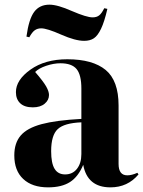

<svg xmlns="http://www.w3.org/2000/svg" viewBox="-20 -785 611 819"><path d="M338.9 -610.8Q301.3 -610.8 241.2 -637.2Q180.7 -664.1 155.8 -664.1Q140.1 -664.1 128.7 -656.2Q117.2 -648.4 105 -626L92.8 -628.9Q103 -704.1 126 -734.6Q148.9 -765.1 190.9 -765.1Q225.6 -765.1 287.1 -737.8Q349.6 -710.9 375 -710.9Q392.1 -710.9 402.8 -719.2Q413.6 -727.5 424.8 -750L438 -747.1Q425.3 -691.9 411.1 -662.4Q397 -632.8 380.6 -621.8Q364.3 -610.8 338.9 -610.8ZM185.1 14.2Q117.2 14.2 79.1 -21.5Q41 -57.1 41 -122.1Q41 -175.3 68.4 -207Q95.7 -238.8 157.2 -255.4Q218.8 -272 327.1 -277.8V-407.2Q327.1 -465.8 306.6 -490.5Q286.1 -515.1 237.8 -515.1Q209 -515.1 177.2 -504.4Q145.5 -493.7 129.9 -478Q164.6 -438 176.8 -416.5Q189 -395 189 -379.9Q189 -357.9 170.4 -342.5Q151.9 -327.1 120.1 -327.1Q84.5 -327.1 66.2 -344.5Q47.9 -361.8 47.9 -392.1Q47.9 -443.8 109.9 -488Q171.9 -532.2 267.1 -532.2Q375.5 -532.2 430.7 -486.6Q485.8 -440.9 485.8 -335V-85.9Q485.8 -37.1 522.9 -37.1Q542 -37.1 565.9 -47.9L570.8 -41Q524.4 14.2 451.2 14.2Q352.5 14.2 335 -82Q314 -31.2 278.6 -8.5Q243.2 14.2 185.1 14.2ZM257.8 -41Q289.6 -41 308.3 -64.9Q327.1 -88.9 327.1 -127.9V-263.2Q253.9 -260.3 226.1 -234.1Q198.2 -208 198.2 -140.1Q198.2 -88.9 212.9 -64.9Q227.5 -41 257.8 -41Z"/></svg>

Font: Display Regular
Style: Bold
Weight: 700
Designer: Latin by Veronika Burian and Jose Scaglione. Greek by Irene Vlachou. Cyrillic by Vera Evstafieva.
Foundry: TypeTogether
Version: Version 3.002